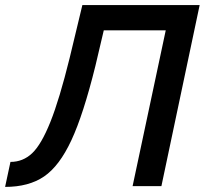

<svg xmlns="http://www.w3.org/2000/svg" viewBox="-33 -730 803 753"><path d="M-13 3 8 -95Q57 -95 93 -129Q129 -163 164.5 -251.5Q200 -340 240 -502L290 -710H750L600 0H487L617 -611H374L341 -471Q294 -281 247 -180Q200 -79 140 -38Q80 3 -13 3Z"/></svg>

Font: Raleway-v4020 SemiBold
Style: Italic
Weight: 600
Italic angle: -12°
Designer: Matt McInerney, Pablo Impallari, Rodrigo Fuenzalida
Foundry: Matt McInerney, Pablo Impallari, Rodrigo Fuenzalida
Version: Version 4.020;PS 004.020;hotconv 1.0.88;makeotf.lib2.5.64775